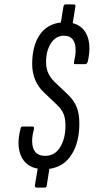

<svg xmlns="http://www.w3.org/2000/svg" viewBox="-20 -762 452 871"><path d="M146 89Q138 89 138 80L151 3Q96 -7 75 -55.5Q54 -104 73 -177Q74 -188 82 -188H128Q136 -188 134 -177Q119 -121 131.5 -88Q144 -55 185 -55Q229 -55 253 -94.5Q277 -134 277 -192Q277 -225 268 -246Q259 -267 238 -287L180 -342Q126 -393 126 -472Q126 -553 159.5 -603Q193 -653 256 -660L268 -733Q270 -742 277 -742H314Q324 -742 322 -733L310 -657Q359 -644 376.5 -597.5Q394 -551 378 -482Q374 -471 367 -471H321Q313 -471 316 -482Q329 -536 318 -568Q307 -600 270 -600Q233 -600 211 -565.5Q189 -531 189 -481Q189 -452 198.5 -431Q208 -410 228 -390L288 -333Q316 -306 328 -276Q340 -246 340 -202Q340 -116 304.5 -60.5Q269 -5 204 4L192 80Q191 89 183 89Z"/></svg>

Font: Sofia Sans Extra Condensed
Style: Italic
Weight: 400
Italic angle: -9°
Designer: Botio Nikoltchev, Ani Petrova
Foundry: lettersoup
Version: Version 4.101; ttfautohint (v1.8.4.7-5d5b)